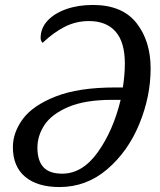

<svg xmlns="http://www.w3.org/2000/svg" viewBox="-20 -745 645 775"><path d="M32 -151Q32 -210 72 -264.5Q112 -319 204.5 -355.5Q297 -392 445 -392H476Q484 -446 484 -488Q484 -575 446.5 -617.5Q409 -660 339 -660Q287 -660 241.5 -637Q196 -614 152 -572Q144 -580 144 -592Q144 -631 171.5 -661Q199 -691 247 -708Q295 -725 355 -725Q473 -725 530.5 -652.5Q588 -580 588 -468Q588 -356 542.5 -245Q497 -134 413 -62Q329 10 220 10Q131 10 81.5 -31.5Q32 -73 32 -151ZM467 -342H433Q323 -342 255.5 -313Q188 -284 159.5 -240.5Q131 -197 131 -149Q131 -97 155 -70.5Q179 -44 231 -44Q313 -44 375 -131Q437 -218 467 -342Z"/></svg>

Font: Noto Serif Narrow
Style: Italic
Weight: 400
Width: 4
Italic angle: -12°
Designer: Monotype Design Team
Foundry: Monotype Imaging Inc.
Version: Version 1.001